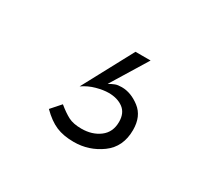

<svg xmlns="http://www.w3.org/2000/svg" viewBox="-68 -134 486 451"><g transform="rotate(30 175.0 92.0)"><path d="M188 -36H229L169 62Q178 57 184.5 54.5Q191 52 202 52Q227 52 251 70.5Q275 89 275 126Q275 172 242 196Q209 220 168 220Q140 220 120 211.5Q100 203 79 182L102 156Q119 170 132.5 177Q146 184 168 184Q197 184 217 169Q237 154 237 126Q237 102 221.5 90.5Q206 79 182 79Q168 79 149.5 84Q131 89 115 100Z"/></g></svg>

Font: Jost* Light
Style: Regular
Weight: 300
Version: Version 3.7